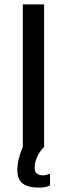

<svg xmlns="http://www.w3.org/2000/svg" viewBox="-20 -669 305 875"><path d="M59 106Q59 59 84 0V-649H181V0Q138 46 138 97Q138 130 177 130Q187 130 208 123V176Q188 186 158 186Q107 186 83 167Q59 148 59 106Z"/></svg>

Font: Play
Style: Regular
Weight: 400
Designer: Jonas Hecksher (Cyrillic expansion: Cyreal)
Foundry: Jonas Hecksher, Playtype, e-types AS
Version: Version 2.101; ttfautohint (v1.5.65-e2d9)